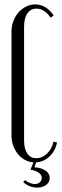

<svg xmlns="http://www.w3.org/2000/svg" viewBox="-20 -727 280 869"><path d="M32 -584Q32 -609 40.5 -631.5Q49 -654 63.5 -670.5Q78 -687 97.5 -697Q117 -707 139 -707Q189 -707 223 -657L209 -647Q181 -688 145 -688Q119 -688 104 -666.5Q89 -645 89 -606V-91Q89 -53 103.5 -32Q118 -11 144 -11Q171 -11 193 -32Q215 -53 222 -86L238 -82Q230 -42 202 -17Q174 8 138 8Q116 8 96.5 -1.5Q77 -11 63 -27.5Q49 -44 40.5 -66Q32 -88 32 -113ZM93 88Q102 96 114.5 101Q127 106 138 106Q151 106 160 98Q169 90 169 79Q169 65 155.5 55Q142 45 118 41L134 1H146L136 30Q167 32 186 45Q205 58 205 79Q205 98 189 110Q173 122 148 122Q113 122 85 97Z"/></svg>

Font: Moniqa Cond Heading
Style: Regular
Weight: 400
Width: 3
Designer: Rajesh Rajput
Foundry: Rajesh Rajput
Version: Version 1.000